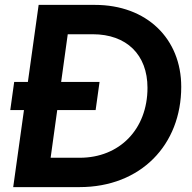

<svg xmlns="http://www.w3.org/2000/svg" viewBox="-20 -765 783 785"><path d="M34 0H305C556 0 721 -173 721 -410C721 -607 580 -745 368 -745H138L94 -430H38L22 -315H78ZM187 -120 214 -315H371L387 -430H230L257 -625H359C498 -625 583 -541 583 -406C583 -237 469 -120 306 -120Z"/></svg>

Font: Mluvka Bold
Style: Italic
Weight: 700
Italic angle: -8°
Designer: Modified by Jiří Krblich, Original typeface by Gumpita Rahayu
Foundry: Gumpita Rahayu & Jiří Krblich
Version: Version 2.000;Glyphs 3.1.1 (3134)